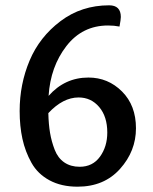

<svg xmlns="http://www.w3.org/2000/svg" viewBox="-20 -693 575 723"><path d="M276 -326Q217 -326 162 -267Q163 -225 168.5 -192.5Q174 -160 186 -129Q198 -98 222 -81.5Q246 -65 280 -65Q329 -65 356.5 -103Q384 -141 384 -194Q384 -254 353.5 -290Q323 -326 276 -326ZM272 10Q211 10 166.5 -14Q122 -38 98.5 -80Q75 -122 64.5 -170Q54 -218 54 -275Q54 -376 91.5 -465Q129 -554 208 -613.5Q287 -673 391 -673Q435 -673 435 -629Q435 -620 430 -593Q410 -597 387 -597Q290 -597 230 -519.5Q170 -442 163 -332Q224 -401 313 -401Q387 -401 439.5 -348.5Q492 -296 492 -210Q492 -124 432 -57Q372 10 272 10Z"/></svg>

Font: Overlock
Style: Bold
Weight: 700
Designer: Dario Muhafara
Foundry: Dario Manuel Muhafara
Version: Version 1.001